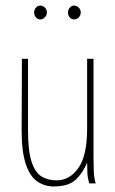

<svg xmlns="http://www.w3.org/2000/svg" viewBox="-20 -661 415 692"><path d="M174 11Q141 11 114.5 -7Q88 -25 73 -69.5Q58 -114 58 -191L59 -449H81V-191Q81 -118 93.5 -79Q106 -40 129 -25.5Q152 -11 184 -11Q231 -11 262.5 -55.5Q294 -100 294 -197V-449H317V-92Q317 -74 318 -46Q319 -18 325 0H302Q296 -17 295 -38Q294 -59 294 -75Q280 -40 254 -14.5Q228 11 174 11ZM125 -591Q116 -591 109.5 -598.5Q103 -606 103 -616Q103 -626 109.5 -633.5Q116 -641 125 -641Q134 -641 141.5 -634Q149 -627 149 -616Q149 -606 141.5 -598.5Q134 -591 125 -591ZM247 -591Q238 -591 231.5 -598Q225 -605 225 -616Q225 -626 231.5 -633.5Q238 -641 247 -641Q256 -641 263.5 -634Q271 -627 271 -616Q271 -606 264 -598.5Q257 -591 247 -591Z"/></svg>

Font: Inconsolata Condensed ExtraLight
Style: Regular
Weight: 200
Width: 3
Monospace: yes
Designer: Raph Levien, Cyreal, Brenton Simpson
Foundry: Raph Levien, Cyreal, Google
Version: Version 3.100; ttfautohint (v1.8.4.7-5d5b)